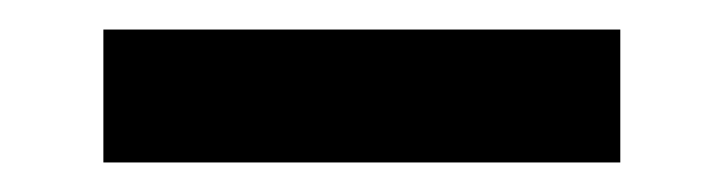

<svg xmlns="http://www.w3.org/2000/svg" viewBox="-20 -445 490 130"><path d="M50 -425H400V-335H50Z"/></svg>

Font: Otomanopee One
Style: Regular
Weight: 400
Designer: Das Ende der Wildnis
Foundry: Gutenberg Labo
Version: Version 3.005